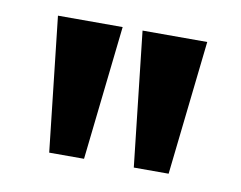

<svg xmlns="http://www.w3.org/2000/svg" viewBox="-44 -715 477 380"><g transform="rotate(10 195.0 -525.0)"><path d="M245 -390 215 -660H345L315 -390ZM75 -390 45 -660H175L145 -390Z"/></g></svg>

Font: El Messiri
Style: Regular
Weight: 400
Designer: Mohamed Gaber
Foundry: Kief Type Foundry
Version: Version 2.020